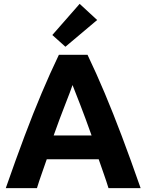

<svg xmlns="http://www.w3.org/2000/svg" viewBox="-20 -978 761 998"><path d="M10 0Q62 -149 107.5 -270Q153 -391 196.5 -494Q240 -597 286 -693H435Q481 -597 524.5 -493.5Q568 -390 613.5 -269.5Q659 -149 711 0H544Q533 -36 519.5 -74Q506 -112 493 -150H223Q210 -112 196.5 -74Q183 -36 172 0ZM259 -274H456Q424 -364 396.5 -435Q369 -506 357 -536Q347 -506 319 -435Q291 -364 259 -274ZM320 -735 252 -796 394 -958 485 -874Z"/></svg>

Font: Ubuntu Sans ExtraBold
Style: Regular
Weight: 800
Designer: Dalton Maag Ltd
Foundry: Dalton Maag Ltd
Version: Version 1.006; ttfautohint (v1.8.4.7-5d5b)